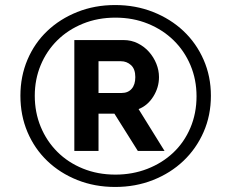

<svg xmlns="http://www.w3.org/2000/svg" viewBox="-20 -735 895 762"><path d="M437 7Q356 7 287 -20.5Q218 -48 167.5 -96.5Q117 -145 89 -211Q61 -277 61 -355Q61 -432 89 -498Q117 -564 167.5 -612Q218 -660 287 -687.5Q356 -715 437 -715Q518 -715 587.5 -687.5Q657 -660 708 -612Q759 -564 788 -498Q817 -432 817 -355Q817 -277 788 -211Q759 -145 708 -96.5Q657 -48 587.5 -20.5Q518 7 437 7ZM438 -42Q506 -42 565 -65Q624 -88 667.5 -129Q711 -170 735.5 -227.5Q760 -285 760 -353Q760 -419 736 -476Q712 -533 669 -575Q626 -617 567 -641Q508 -665 438 -665Q368 -665 309 -641Q250 -617 207.5 -575Q165 -533 141.5 -476.5Q118 -420 118 -355Q118 -289 141.5 -232Q165 -175 207.5 -132.5Q250 -90 309 -66Q368 -42 438 -42ZM275 -576H471Q501 -576 527 -563Q553 -550 571.5 -529Q590 -508 600.5 -482Q611 -456 611 -429Q611 -388 588.5 -352Q566 -316 530 -302L633 -136H527L434 -284H371V-136H275ZM463 -366Q488 -366 502.5 -382.5Q517 -399 517 -429Q517 -461 500 -476.5Q483 -492 460 -492H371V-366Z"/></svg>

Font: PTCRaleway
Style: Bold Italic
Weight: 700
Italic angle: -12°
Designer: Matt McInerney, Pablo Impallari, Rodrigo Fuenzalida
Foundry: Matt McInerney, Pablo Impallari, Rodrigo Fuenzalida
Version: Version 3.000g; ttfautohint (v1.5) -l 8 -r 28 -G 28 -x 14 -D